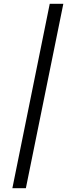

<svg xmlns="http://www.w3.org/2000/svg" viewBox="-20 -830 401 1017"><path d="M45.5 167 243.5 -810H315.5L117 167Z"/></svg>

Font: Libre Caslon Text
Style: Regular
Weight: 400
Designer: Pablo Impallari, Rodrigo Fuenzalida, Katja Schimmel
Foundry: Pablo Impallari, Rodrigo Fuenzalida
Version: Version 2.000